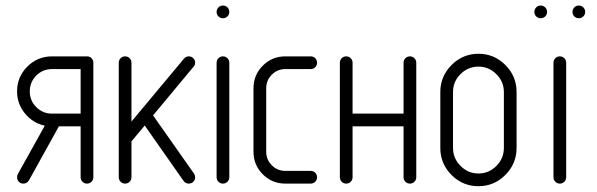

<svg xmlns="http://www.w3.org/2000/svg" viewBox="-20 -656 2134 686"><path d="M41 -22.9Q41 -29.3 43.5 -33.7L140.1 -207Q97.2 -216.3 69.1 -250.7Q41 -285.2 41 -329.6Q41 -381.3 77.6 -418Q114.3 -454.6 166 -454.6H291Q300.8 -454.6 307.1 -448Q313.5 -441.4 313.5 -431.6V-22.9Q313.5 -13.2 306.9 -6.6Q300.3 0 290.8 0Q281.2 0 274.7 -6.6Q268.1 -13.2 268.1 -22.9V-204.6H190.4L83.5 -11.7Q76.2 0 63.5 0Q53.7 0 47.4 -6.6Q41 -13.2 41 -22.9ZM166 -250H268.1V-409.2H166Q132.8 -409.2 109.6 -386Q86.4 -362.8 86.4 -329.6Q86.4 -296.4 109.6 -273.2Q132.8 -250 166 -250Z M404.3 -22.9V-431.6Q404.3 -441.4 410.9 -448Q417.5 -454.6 427 -454.6Q436.5 -454.6 443.1 -448Q449.7 -441.4 449.7 -431.6V-221.7L637.2 -446.3Q644 -454.6 654.3 -454.6Q664.1 -454.6 670.7 -448Q677.2 -441.4 677.2 -431.6Q677.2 -423.8 671.4 -417.5L526.9 -243.7L672.9 -36.1Q676.8 -30.8 677.2 -22.9Q677.2 -13.2 670.7 -6.6Q664.1 0 654.3 0Q642.6 0 635.7 -9.8L497.1 -207.5L449.7 -150.9V-22.9Q449.7 -13.2 443.1 -6.6Q436.5 0 427 0Q417.5 0 410.9 -6.6Q404.3 -13.2 404.3 -22.9Z M753.9 -22.9V-431.6Q753.9 -441.4 760.5 -448Q767.1 -454.6 776.6 -454.6Q786.1 -454.6 792.7 -448Q799.3 -441.4 799.3 -431.6V-22.9Q799.3 -13.2 792.7 -6.6Q786.1 0 776.6 0Q767.1 0 760.5 -6.6Q753.9 -13.2 753.9 -22.9ZM760.5 -597.4Q753.9 -604 753.9 -613.5Q753.9 -623 760.5 -629.6Q767.1 -636.2 776.6 -636.2Q786.1 -636.2 792.7 -629.6Q799.3 -623 799.3 -613.5Q799.3 -604 792.7 -597.4Q786.1 -590.8 776.6 -590.8Q767.1 -590.8 760.5 -597.4Z M885.7 -113.8V-340.8Q885.7 -388.2 918.9 -421.4Q952.1 -454.6 999.5 -454.6H1090.3Q1100.1 -454.6 1106.4 -448Q1112.8 -441.4 1112.8 -431.9Q1112.8 -422.4 1106.2 -415.8Q1099.6 -409.2 1090.3 -409.2H999.5Q971.2 -409.2 951.2 -389.2Q931.2 -369.1 931.2 -340.8V-113.8Q931.2 -85.4 951.2 -65.4Q971.2 -45.4 999.5 -45.4H1090.3Q1100.1 -45.4 1106.4 -38.8Q1112.8 -32.2 1112.8 -22.7Q1112.8 -13.2 1106.2 -6.6Q1099.6 0 1090.3 0H999.5Q952.1 0 918.9 -33.2Q885.7 -66.4 885.7 -113.8Z M1194.3 -22.9V-431.6Q1194.3 -441.4 1200.9 -448Q1207.5 -454.6 1217 -454.6Q1226.6 -454.6 1233.2 -448Q1239.7 -441.4 1239.7 -431.6V-250H1421.9V-431.6Q1421.9 -441.4 1428.5 -448Q1435.1 -454.6 1444.6 -454.6Q1454.1 -454.6 1460.7 -448Q1467.3 -441.4 1467.3 -431.6V-22.9Q1467.3 -13.2 1460.7 -6.6Q1454.1 0 1444.6 0Q1435.1 0 1428.5 -6.6Q1421.9 -13.2 1421.9 -22.9V-204.6H1239.7V-22.9Q1239.7 -13.2 1233.2 -6.6Q1226.6 0 1217 0Q1207.5 0 1200.9 -6.6Q1194.3 -13.2 1194.3 -22.9Z M1553.2 -127.4V-327.1Q1553.2 -383.3 1593.3 -423.6Q1633.3 -463.9 1689.5 -463.9Q1745.6 -463.9 1785.6 -423.8Q1825.7 -383.8 1825.7 -327.1V-127.4Q1825.7 -71.3 1785.6 -31Q1745.6 9.3 1689.5 9.3Q1633.3 9.3 1593.3 -30.8Q1553.2 -70.8 1553.2 -127.4ZM1598.6 -127.4Q1598.6 -90.3 1625.5 -63.2Q1652.3 -36.1 1689.5 -36.1Q1726.6 -36.1 1753.4 -63Q1780.3 -89.8 1780.3 -127.4V-327.1Q1780.3 -364.3 1753.4 -391.1Q1726.6 -418 1689.5 -418Q1652.3 -418 1625.5 -391.4Q1598.6 -364.7 1598.6 -327.1Z M1895.8 -597.4Q1889.2 -604 1889.2 -613.5Q1889.2 -623 1895.8 -629.6Q1902.3 -636.2 1911.9 -636.2Q1921.4 -636.2 1928 -629.6Q1934.6 -623 1934.6 -613.5Q1934.6 -604 1928 -597.4Q1921.4 -590.8 1911.9 -590.8Q1902.3 -590.8 1895.8 -597.4ZM1957.5 -22.9V-431.6Q1957.5 -441.4 1964.1 -448Q1970.7 -454.6 1980.2 -454.6Q1989.7 -454.6 1996.3 -448Q2002.9 -441.4 2002.9 -431.6V-22.9Q2002.9 -13.2 1996.3 -6.6Q1989.7 0 1980.2 0Q1970.7 0 1964.1 -6.6Q1957.5 -13.2 1957.5 -22.9ZM2032 -597.4Q2025.4 -604 2025.4 -613.5Q2025.4 -623 2032 -629.6Q2038.6 -636.2 2048.1 -636.2Q2057.6 -636.2 2064.2 -629.6Q2070.8 -623 2070.8 -613.5Q2070.8 -604 2064.2 -597.4Q2057.6 -590.8 2048.1 -590.8Q2038.6 -590.8 2032 -597.4Z"/></svg>

Font: OpenGost Type A TT
Style: Regular
Weight: 400
Version: Version 0.3